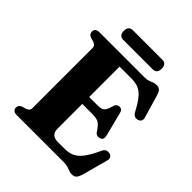

<svg xmlns="http://www.w3.org/2000/svg" viewBox="-236 -990 1148 1148"><g transform="rotate(45 338.0 -416.0)"><path d="M241.5 -383H386Q417 -383 430.2 -395.5Q443.5 -408 452 -443Q456 -457.5 463.8 -464Q471.5 -470.5 482 -471Q505 -471.5 511 -446L550 -292.5Q553.5 -276.5 549.5 -267.5Q545.5 -258.5 533.5 -254.5Q521.5 -250.5 511.2 -253.5Q501 -256.5 493.5 -267.5Q478.5 -291 466 -303.2Q453.5 -315.5 438 -320Q422.5 -324.5 398.5 -324.5H241.5ZM48 -672Q48 -685 57 -692.5Q66 -700 84.5 -700H464Q484.5 -700 497.8 -704.8Q511 -709.5 522.8 -714.2Q534.5 -719 549.5 -719Q568 -719 577.5 -708.5Q587 -698 594 -674.5L635.5 -532.5Q640 -517.5 635.2 -507.5Q630.5 -497.5 617.5 -493Q602.5 -488 590.5 -493.5Q578.5 -499 571 -513.5Q550.5 -553 532.5 -577.8Q514.5 -602.5 496.5 -616Q478.5 -629.5 458.2 -634.8Q438 -640 412 -640H313.5V-114.5Q313.5 -87.5 328 -73.8Q342.5 -60 371 -60H427Q462.5 -60 489.2 -71.5Q516 -83 540.8 -115.5Q565.5 -148 594 -210Q600.5 -223.5 611 -228.5Q621.5 -233.5 634.5 -231Q649.5 -228.5 656 -217.8Q662.5 -207 658 -190.5L613.5 -26.5Q606.5 -4 596.8 7Q587 18 566.5 18Q553.5 18 542 13.5Q530.5 9 517 4.5Q503.5 0 483.5 0H84.5Q66 0 57 -7.8Q48 -15.5 48 -28Q48 -50.5 71.5 -59L95.5 -65.5Q108 -70 114.2 -77.2Q120.5 -84.5 120.5 -96V-604Q120.5 -615.5 114.2 -622.8Q108 -630 95.5 -634.5L71.5 -641Q48 -649.5 48 -672ZM180 -809Q180 -830 189.5 -840Q199 -850 216 -850H464.5Q482 -850 491.2 -840.2Q500.5 -830.5 500.5 -809.5Q500.5 -788.5 491.2 -778.5Q482 -768.5 464.5 -768.5H216Q199 -768.5 189.5 -778.5Q180 -788.5 180 -809Z"/></g></svg>

Font: Fraunces
Style: Bold
Weight: 700
Version: Version 1.000;[b76b70a41]